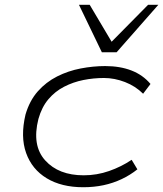

<svg xmlns="http://www.w3.org/2000/svg" viewBox="-20 -777 684 805"><path d="M329 8Q238 8 176 -29.5Q114 -67 89.5 -135.5Q65 -204 87 -297Q104 -355 138.5 -394Q173 -433 219.5 -456.5Q266 -480 318.5 -490Q371 -500 421 -500Q483 -500 531 -481.5Q579 -463 611 -425L580 -384Q548 -416 504 -433Q460 -450 416 -450Q372 -450 329.5 -441.5Q287 -433 249 -413.5Q211 -394 183 -361Q155 -328 141 -278Q113 -167 169.5 -104.5Q226 -42 331 -42Q386 -42 437.5 -60Q489 -78 532 -107L556 -67Q526 -43 490 -26Q454 -9 414 -0.5Q374 8 329 8ZM407 -558 311 -757H356L448 -602L601 -757H644L469 -558Z"/></svg>

Font: Nunito Sans 7pt Expanded ExtraLight
Style: Italic
Weight: 250
Width: 7
Italic angle: -9°
Designer: Vernon Adams
Foundry: Vernon Adams
Version: Version 3.101;gftools[0.9.27]